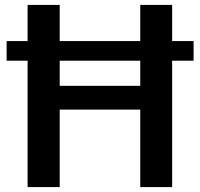

<svg xmlns="http://www.w3.org/2000/svg" viewBox="-20 -763 814 783"><path d="M92.5 0V-743H223.5V-413H552V-743H682V0H552V-316H223.5V0ZM7 -515.5V-595.5H769.5V-515.5Z"/></svg>

Font: Merriweather Sans Medium
Style: Regular
Weight: 500
Designer: Eben Sorkin
Foundry: Eben Sorkin
Version: Version 2.001